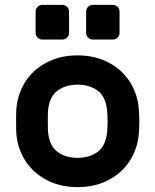

<svg xmlns="http://www.w3.org/2000/svg" viewBox="-20 -757 635 787"><path d="M46 0ZM551 -259Q551 -233 549 -209Q544 -148 512 -98Q480 -48 424.5 -19Q369 10 298 10Q227 10 171.5 -19Q116 -48 84 -98Q52 -148 47 -209Q46 -221 46 -259Q46 -298 47 -310Q52 -372 84 -422Q116 -472 171.5 -501Q227 -530 298 -530Q369 -530 424.5 -501Q480 -472 512 -422Q544 -372 549 -310Q551 -286 551 -259ZM177 -305Q176 -295 176 -260Q176 -225 177 -215Q183 -158 216.5 -134Q250 -110 298 -110Q346 -110 379.5 -134Q413 -158 419 -215Q421 -235 421 -260Q421 -285 419 -305Q413 -362 379.5 -386Q346 -410 298 -410Q250 -410 216.5 -386Q183 -362 177 -305ZM263 -710V-622Q263 -611 255 -603Q247 -595 236 -595H153Q142 -595 134 -603Q126 -611 126 -622V-710Q126 -721 134 -729Q142 -737 153 -737H236Q247 -737 255 -729Q263 -721 263 -710ZM470 -710V-622Q470 -611 462 -603Q454 -595 443 -595H360Q349 -595 341 -603Q333 -611 333 -622V-710Q333 -721 341 -729Q349 -737 360 -737H443Q454 -737 462 -729Q470 -721 470 -710Z"/></svg>

Font: Hezaedrus Medium
Style: Regular
Weight: 500
Designer: Hubert & Fischer
Foundry: Hubert & Fischer
Version: Version 1.10;September 3, 2019;FontCreator 11.5.0.2425 64-bi